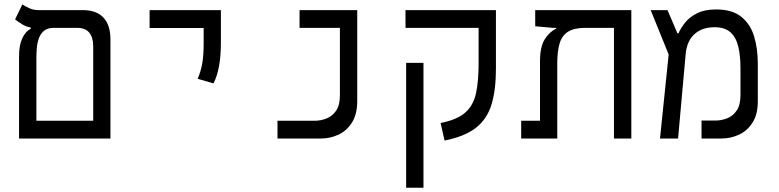

<svg xmlns="http://www.w3.org/2000/svg" viewBox="-20 -632 3556 876"><path d="M66.9 0V-376Q66.9 -426.8 82.3 -458.5Q97.7 -490.2 120.6 -501V-506.3Q99.6 -509.8 81.1 -521.2Q62.5 -532.7 48.8 -543.5L82 -611.8Q93.3 -604 112.8 -595Q132.3 -585.9 153.8 -585.9H357.9Q419.9 -585.9 451.9 -551.8Q483.9 -517.6 483.9 -452.1V0ZM225.1 -504.9Q196.3 -504.9 180.2 -491Q164.1 -477.1 156.7 -455.6Q149.4 -434.1 147.7 -410.4Q146 -386.7 146 -366.7V-81.1H405.3V-418.9Q405.3 -504.9 332.5 -504.9Z M954.1 -251.5 881.8 -272.5Q896 -305.2 902.6 -341.8Q909.2 -378.4 909.2 -435.1V-504.4H662.6V-585.9H987.8V-435.1Q987.8 -378.4 979.5 -331.5Q971.2 -284.7 954.1 -251.5Z M1246.1 0V-81.1H1416Q1443.8 -81.1 1470.2 -91.6Q1496.6 -102.1 1513.7 -127.2Q1530.8 -152.3 1530.8 -196.8V-504.9H1346.7V-585.9H1609.9V-171.4Q1609.9 -111.3 1586.2 -73.5Q1562.5 -35.6 1524.7 -17.8Q1486.8 0 1443.8 0Z M2242.7 -585.9V-318.4Q2242.7 -222.2 2222.7 -155.8Q2202.6 -89.4 2151.9 -49.3Q2101.1 -9.3 2008.3 9.3L1990.2 -70.8Q2066.4 -85.9 2103.3 -118.9Q2140.1 -151.9 2151.9 -206.8Q2163.6 -261.7 2163.6 -343.3V-504.9H1830.1V-585.9ZM1912.1 224.6H1833V-345.2H1912.1Z M2860.4 0H2781.2V-504.9H2651.4Q2599.1 -504.9 2571.3 -487.1Q2543.5 -469.2 2533 -433.1Q2522.5 -397 2522.5 -342.8V0H2357.9V-81.1H2443.8V-352.1Q2443.8 -418.9 2465.6 -453.1Q2487.3 -487.3 2518.1 -501.5V-504.9H2502.4L2421.9 -512.2V-585.9H2860.4Z M2991.2 0 3030.8 -383.3 2948.7 -585.9H3025.4L3070.8 -480H3075.7Q3085.9 -503.9 3106 -529.1Q3126 -554.2 3160.4 -571.5Q3194.8 -588.9 3247.1 -588.9Q3320.8 -588.9 3362.3 -555.4Q3403.8 -522 3420.7 -465.8Q3437.5 -409.7 3437.5 -341.8V-169.9Q3437.5 -110.4 3413.6 -72.8Q3389.6 -35.2 3351.8 -17.6Q3314 0 3271 0H3180.7V-82H3244.1Q3271.5 -82 3297.9 -92.3Q3324.2 -102.5 3341.3 -127.9Q3358.4 -153.3 3358.4 -198.2V-321.8Q3358.4 -377.4 3348.4 -419.4Q3338.4 -461.4 3312.7 -484.6Q3287.1 -507.8 3240.2 -507.8Q3184.1 -507.8 3148.9 -476.6Q3113.8 -445.3 3108.4 -385.7L3073.7 0Z"/></svg>

Font: Cascadia Code PL SemiLight
Style: Regular
Weight: 350
Monospace: yes
Designer: Aaron Bell
Foundry: Saja Typeworks
Version: Version 2404.023; ttfautohint (v1.8.4)